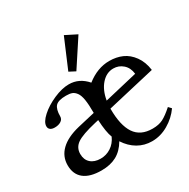

<svg xmlns="http://www.w3.org/2000/svg" viewBox="-161 -851 993 1009"><g transform="rotate(-30 335.5 -346.5)"><path d="M317.9 -506.3 280.3 -525.9 356 -704.1 424.8 -669.4ZM173.3 11.2Q103.5 11.2 67.4 -17.6Q31.2 -46.4 31.2 -101.6Q31.2 -154.8 69.6 -191.9Q107.9 -229 182.6 -247.1L287.6 -271.5V-274.9Q287.6 -322.8 282.7 -352.8Q277.8 -382.8 266.6 -397.9Q255.4 -413.1 241.9 -418Q228.5 -422.9 206.5 -422.9Q158.7 -422.9 142.3 -404.8Q126 -386.7 126 -343.8Q126 -326.7 110.8 -316.9Q95.7 -307.1 72.8 -307.1Q55.2 -307.1 45.9 -314.5Q36.6 -321.8 36.6 -335Q36.6 -360.4 71 -391.6Q105.5 -422.9 156.2 -445.1Q207 -467.3 249 -467.3Q311.5 -467.3 356.4 -415.5Q422.4 -467.3 494.1 -467.3Q537.1 -467.3 572 -451.9Q606.9 -436.5 632.6 -401.1Q658.2 -365.7 665 -314.5L375 -247.1V-245.1Q375 -145.5 408.7 -95.2Q442.4 -44.9 515.1 -44.9Q552.7 -44.9 578.4 -57.9Q604 -70.8 640.6 -103.5L656.2 -86.9Q626 -43.9 578.9 -16.4Q531.7 11.2 480 11.2Q433.6 11.2 395 -11.2Q356.4 -33.7 329.6 -75.2Q303.2 -30.3 265.1 -9.5Q227.1 11.2 173.3 11.2ZM492.7 -422.4Q451.2 -422.4 419.9 -387.2Q388.7 -352.1 378.9 -293.5L579.1 -340.8Q574.7 -379.4 550 -400.9Q525.4 -422.4 492.7 -422.4ZM118.2 -119.6Q118.2 -85 140.1 -64.9Q162.1 -44.9 200.2 -44.9Q234.4 -44.9 262.9 -63.5Q291.5 -82 307.1 -116.7Q293 -151.9 289.1 -227.1L267.6 -222.2Q181.6 -202.1 149.9 -180.2Q118.2 -158.2 118.2 -119.6Z"/></g></svg>

Font: Elstob 6pt Medium
Style: Regular
Weight: 500
Designer: Peter S. Baker
Version: Version 1.015